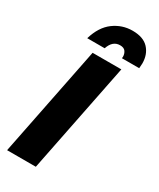

<svg xmlns="http://www.w3.org/2000/svg" viewBox="-228 -988 878 1059"><g transform="rotate(30 210.5 -458.5)"><path d="M197 0H14L154 -701H337ZM419 -756H309L310 -766Q310 -784 300 -798.5Q290 -813 265 -813Q218 -813 199 -756H88Q112.5 -838.5 165.8 -877.8Q219 -917 285 -917Q354 -917 387.5 -880.5Q421 -844 421 -787Z"/></g></svg>

Font: Argentum Novus
Style: Bold Italic
Weight: 700
Designer: Julieta Ulanovsky (font) & Cristiano Sobral (main changes)
Foundry: Julieta Ulanovsky (font) & Cristiano Sobral (main changes)
Version: Version 3.00;November 27, 2020;FontCreator 13.0.0.2655 64-bi